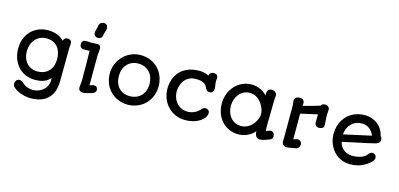

<svg xmlns="http://www.w3.org/2000/svg" viewBox="-88 -1461 4783 2304"><g transform="rotate(15 2303.0 -309.0)"><path d="M118.2 124.5C118.2 187.5 258.3 241.2 355.5 241.2C460.9 241.2 644 204.6 644 -50.3C644 -123.5 645 -199.2 646 -263.7C647 -329.1 647.5 -395 647.5 -468.3C647.5 -484.4 651.4 -498 651.4 -512.2C651.4 -543 641.6 -566.9 597.7 -566.9C568.4 -566.9 554.2 -545.9 547.9 -524.9C502.4 -574.7 437.5 -601.6 349.1 -601.6C181.6 -601.6 54.2 -480 56.2 -293C58.1 -117.2 176.3 14.2 344.2 14.2C447.8 14.2 501.5 -18.1 535.6 -60.1C535.6 -49.8 536.6 -38.6 536.6 -29.3C536.6 80.6 436.5 137.7 358.4 137.7C279.3 137.7 242.2 105 209 75.2C198.7 66.9 180.2 62 168.9 62C138.7 62 118.2 94.2 118.2 124.5ZM165 -293C165 -410.2 239.7 -502.9 355 -502.9C485.4 -502.9 541.5 -406.7 541.5 -293C541.5 -176.8 473.6 -90.8 347.7 -90.8C236.3 -90.8 165 -176.8 165 -293Z M971.2 -672.9C996.1 -683.6 998.5 -695.8 1002.4 -716.8C1004.4 -727.1 1005.4 -740.7 1010.3 -752C1017.1 -768.1 1024.9 -796.4 1022.9 -809.6C1022 -816.4 1019 -827.6 1016.1 -834.5C1006.3 -856.4 984.4 -861.8 961.4 -857.9C930.7 -853.5 915 -832 913.1 -803.2C911.1 -776.9 891.6 -736.8 895.5 -711.4C901.4 -675.3 939.5 -658.7 971.2 -672.9ZM887.7 -36.6C887.7 -4.9 905.8 14.2 943.8 14.2C960.9 14.2 1005.9 2.9 1045.4 -7.8C1079.1 -18.1 1101.1 -35.2 1096.7 -65.9C1091.8 -89.8 1085 -106 1051.3 -106C1028.8 -106 1018.6 -95.2 997.6 -93.8C995.6 -229.5 998.5 -347.2 998.5 -464.8C998.5 -493.7 1005.4 -519 1005.4 -545.4C1005.4 -576.2 992.2 -595.2 959 -595.2C937.5 -595.2 912.6 -591.8 888.7 -591.8C865.2 -591.8 840.8 -595.2 815.9 -595.2C790.5 -595.2 769 -576.7 769 -542.5C769 -503.4 797.4 -489.7 820.3 -489.7C839.8 -489.7 872.6 -490.7 892.1 -492.2C894.5 -363.8 895 -252.9 895 -136.2C895 -74.2 887.7 -69.3 887.7 -36.6Z M1195.8 -294.4C1195.8 -108.9 1334.5 14.2 1499 14.2C1663.1 14.2 1802.2 -108.9 1802.2 -294.4C1802.2 -463.9 1682.6 -601.6 1499 -601.6C1331.1 -601.6 1195.8 -463.9 1195.8 -294.4ZM1308.6 -294.4C1308.6 -404.3 1377.9 -496.1 1498.5 -496.1C1619.6 -496.1 1689.9 -404.3 1689.9 -294.4C1689.9 -161.6 1602.5 -90.8 1498.5 -90.8C1381.3 -90.8 1308.6 -170.4 1308.6 -294.4Z M1911.1 -294.9C1911.1 -126.5 2035.6 14.2 2211.9 14.2C2285.2 14.2 2371.6 -4.9 2431.6 -64.9C2447.8 -83 2463.9 -106.4 2465.8 -134.3C2467.3 -156.7 2456.1 -184.6 2416.5 -187C2397 -188.5 2376.5 -173.8 2365.7 -160.2C2330.6 -114.7 2266.1 -90.8 2216.8 -90.8C2083.5 -90.8 2027.3 -205.1 2027.3 -288.1C2027.3 -396.5 2089.4 -496.1 2213.4 -496.1C2318.8 -496.1 2339.4 -458.5 2355 -426.8C2366.7 -403.8 2376 -385.3 2410.6 -385.3C2444.3 -385.3 2460.4 -410.2 2460.4 -441.4C2460.4 -470.7 2450.7 -499 2450.7 -528.8C2450.7 -545.9 2453.6 -560.1 2453.6 -574.2C2453.6 -601.6 2435.1 -620.1 2403.8 -620.1C2379.9 -620.1 2352.5 -612.3 2345.7 -572.8C2318.4 -590.3 2276.4 -601.6 2229.5 -601.6C2005.9 -601.6 1911.1 -453.1 1911.1 -294.9Z M2587.4 -293C2587.4 -117.2 2705.1 14.2 2874 14.2C2958 14.2 3033.7 -27.8 3074.2 -78.1C3076.2 -39.6 3086.4 7.3 3137.7 7.3C3180.2 7.3 3220.7 -12.7 3260.3 -26.4C3283.2 -34.2 3290 -54.7 3290 -72.3C3290 -97.7 3273.9 -127.9 3242.7 -127.9C3229 -127.9 3220.7 -124 3211.9 -120.6C3202.1 -115.7 3189 -110.4 3183.1 -108.9C3180.2 -125.5 3180.7 -161.6 3180.7 -224.6C3180.7 -252.4 3181.6 -288.1 3182.6 -319.3C3184.1 -365.2 3185.1 -418.9 3185.1 -490.2C3186 -513.2 3189.5 -535.6 3189.5 -557.6C3189.5 -576.2 3165.5 -606.9 3129.4 -606.9C3086.9 -606.9 3069.3 -581.1 3069.3 -548.8C3069.3 -541 3069.3 -529.3 3069.8 -520.5C3032.2 -563 2962.4 -605.5 2878.4 -605.5C2714.8 -605.5 2587.4 -470.2 2587.4 -293ZM2699.7 -293C2699.7 -409.7 2774.9 -502.9 2881.3 -502.9C2995.1 -502.9 3060.1 -393.6 3074.7 -314V-271C3058.6 -185.5 2987.8 -90.8 2877.4 -90.8C2765.1 -90.8 2699.7 -187 2699.7 -293Z M3414.6 -43.5C3414.6 -6.3 3441.4 14.2 3471.7 14.2C3485.4 14.2 3504.4 11.7 3537.6 5.4C3558.1 1.5 3574.2 -2 3583.5 -2.9C3610.4 -4.9 3630.9 -32.2 3630.9 -61.5C3630.9 -94.7 3605 -111.3 3580.6 -113.3C3565.4 -112.3 3554.7 -107.9 3542 -103.5L3527.3 -99.1V-418C3556.6 -424.3 3585.4 -430.7 3614.3 -437.5C3665.5 -448.2 3711.4 -459 3736.3 -464.8C3735.8 -427.7 3734.9 -397.9 3734.9 -368.2C3734.9 -341.8 3748 -312 3786.6 -312C3813.5 -312 3848.1 -321.3 3848.1 -352.5C3848.1 -367.2 3847.7 -382.8 3846.7 -395.5C3843.8 -437 3839.8 -478.5 3843.8 -518.1C3843.8 -529.8 3845.7 -541.5 3845.7 -552.7C3845.7 -580.6 3822.8 -601.6 3787.1 -601.6C3762.7 -601.6 3747.6 -588.9 3739.3 -574.2C3699.7 -561.5 3628.9 -540 3529.8 -515.6C3531.7 -526.9 3533.7 -538.1 3533.7 -549.3C3533.7 -575.2 3515.6 -601.6 3479 -601.6C3437 -601.6 3410.2 -582.5 3410.2 -548.3C3410.2 -528.3 3416 -509.8 3416 -491.7V-115.2C3415.5 -87.9 3414.6 -65.9 3414.6 -43.5Z M4095.7 -220.2C4232.9 -252 4364.3 -274.9 4495.6 -308.1C4525.4 -315.4 4547.9 -334.5 4547.9 -363.3C4547.9 -380.9 4541.5 -400.9 4528.8 -411.6C4505.4 -523.4 4409.2 -601.6 4283.7 -601.6C4109.4 -601.6 3977.1 -477.1 3977.1 -284.7C3977.1 -151.9 4069.3 14.2 4262.7 14.2C4371.6 14.2 4451.7 -29.8 4505.9 -80.1C4530.8 -102.5 4538.1 -122.6 4538.1 -134.8C4538.1 -167 4519 -188 4486.8 -188C4469.7 -188 4447.8 -170.9 4435.1 -151.4C4420.9 -130.9 4365.2 -90.8 4263.2 -90.8C4198.2 -90.8 4121.1 -123 4095.7 -220.2ZM4087.4 -310.5C4097.2 -421.9 4169.4 -496.1 4280.3 -496.1C4351.6 -496.1 4405.8 -445.8 4428.2 -385.3C4311.5 -357.4 4197.3 -336.4 4087.4 -310.5Z"/></g></svg>

Font: Autour One
Style: Regular
Weight: 400
Designer: Eben Sorkin
Foundry: Eben Sorkin
Version: Version 1.002